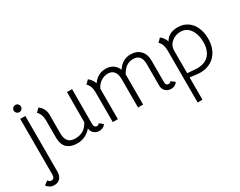

<svg xmlns="http://www.w3.org/2000/svg" viewBox="-146 -1176 2449 1962"><g transform="rotate(-30 1078.5 -195.0)"><path d="M-41 214 5 181Q12 191 20.5 197.5Q29 204 43 204Q80 204 80 155V-501H140V155Q140 205 114 232.5Q88 260 45 260Q17 260 -5 247.5Q-27 235 -41 214ZM65 -607Q65 -625 77.5 -637.5Q90 -650 107 -650Q125 -650 137.5 -637.5Q150 -625 150 -607Q150 -590 137.5 -577.5Q125 -565 107 -565Q90 -565 77.5 -577.5Q65 -590 65 -607Z M795 -28Q780 -7 761.5 1.5Q743 10 719 10Q684 10 657.5 -14Q631 -38 631 -72Q562 8 464 8Q389 8 347 -28.5Q305 -65 301 -139V-353Q301 -432 259 -469L299 -509Q323 -494 342 -462Q361 -430 361 -393V-165Q361 -108 386.5 -77Q412 -46 470 -46Q525 -46 564.5 -70Q604 -94 630 -146L631 -500H691L690 -86Q690 -66 699.5 -55.5Q709 -45 723 -45Q741 -45 752 -62Z M1645 -35Q1637 -18 1617 -6.5Q1597 5 1572 5Q1532 5 1506 -20Q1480 -45 1480 -85V-350Q1477 -404 1453 -429.5Q1429 -455 1383 -455Q1293 -455 1241 -356V0H1181V-336Q1181 -392 1157 -423.5Q1133 -455 1085 -455Q1039 -455 999.5 -427Q960 -399 943 -358V0H883V-350Q883 -429 841 -466L881 -506Q898 -494 914 -473Q930 -452 938 -426Q965 -466 1003.5 -487.5Q1042 -509 1090 -509Q1139 -509 1174.5 -486Q1210 -463 1228 -418Q1256 -462 1295.5 -485.5Q1335 -509 1384 -509Q1455 -509 1497.5 -465.5Q1540 -422 1540 -351V-84Q1540 -70 1549.5 -60.5Q1559 -51 1572 -51Q1592 -51 1601 -68Z M2154 -252Q2154 -175 2125 -116Q2096 -57 2041 -23.5Q1986 10 1910 10Q1885 10 1791 -3V260H1734V-352Q1734 -431 1692 -468L1732 -508Q1749 -496 1765 -475Q1781 -454 1788 -429Q1831 -508 1939 -508Q2008 -508 2056.5 -473.5Q2105 -439 2129.5 -381Q2154 -323 2154 -252ZM2094 -247Q2094 -336 2053.5 -395Q2013 -454 1941 -454Q1884 -454 1839.5 -419Q1795 -384 1791 -328V-53Q1883 -44 1905 -44Q1999 -44 2046.5 -98.5Q2094 -153 2094 -247Z"/></g></svg>

Font: Bellota
Style: Regular
Weight: 400
Designer: Kemie Guaida
Foundry: Kemie Guaida
Version: Version 4.001